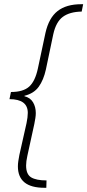

<svg xmlns="http://www.w3.org/2000/svg" viewBox="-20 -734 415 912"><path d="M191 158Q65 158 65 56Q65 44 67 31Q69 18 72 2L106 -149Q112 -178 112 -198Q112 -263 25 -263L32 -297Q90 -297 118.5 -322.5Q147 -348 160 -409L196 -578Q212 -649 253.5 -681.5Q295 -714 366 -714H375L368 -679Q311 -678 278.5 -654Q246 -630 233 -571L198 -404Q187 -354 164 -322Q141 -290 96 -279V-277Q124 -270 137 -248Q150 -226 150 -197Q150 -186 148 -173Q146 -160 143 -145L110 6Q104 33 104 52Q104 94 128 108.5Q152 123 201 123L200 158Z"/></svg>

Font: Noto Sans Disp ExtLt
Style: Italic
Weight: 200
Italic angle: -12°
Designer: Monotype Design Team
Foundry: Monotype Imaging Inc.
Version: Version 2.000;GOOG;noto-source:20170915:90ef993387c0